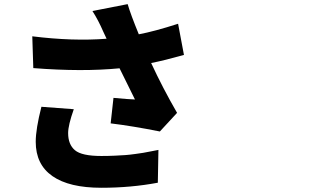

<svg xmlns="http://www.w3.org/2000/svg" viewBox="-20 -847 1540 926"><path d="M179.7 -332 335.9 -320.3Q308.6 -243.2 308.6 -205.1Q308.6 -150.4 341.3 -122.6Q374 -94.7 468.8 -94.7Q502.9 -94.7 534.2 -96.2Q565.4 -97.7 585.4 -99.1Q605.5 -100.6 633.3 -104.5Q661.1 -108.4 670.4 -109.9Q679.7 -111.3 709 -117.2Q738.3 -123 744.1 -124L741.2 34.2Q611.3 58.6 468.8 58.6Q313.5 58.6 232.9 2.4Q152.3 -53.7 152.3 -163.1Q152.3 -224.6 179.7 -332ZM838.9 -732.4 867.2 -582Q773.4 -555.7 709 -543Q764.6 -422.9 834 -302.7L751 -212.9Q618.2 -239.3 513.7 -252L527.3 -375Q598.6 -368.2 630.9 -367.2Q574.2 -480.5 556.6 -517.6Q376 -500 140.6 -518.6L135.7 -671.9Q331.1 -647.5 494.1 -660.2L478.5 -693.4Q454.1 -750 425.8 -793.9L595.7 -827.1Q609.4 -779.3 649.4 -681.6Q723.6 -695.3 838.9 -732.4Z"/></svg>

Font: Bpmf Zihi Sans Heavy
Style: Heavy
Weight: 900
Foundry: But Ko
Version: Version 1.320